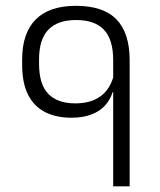

<svg xmlns="http://www.w3.org/2000/svg" viewBox="-20 -656 562 676"><path d="M436.5 -443.5Q436.5 -540 390 -587.8Q343.5 -635.5 247.5 -635.5Q153.5 -635.5 105.8 -587.5Q58 -539.5 58 -446.5V-427.5Q58 -363.5 79 -322.2Q100 -281 139 -261.2Q178 -241.5 231.5 -241.5Q272 -241.5 301.5 -252.8Q331 -264 349.5 -284.2Q368 -304.5 376.5 -331.5H381.5L380 -388.5Q367 -340.5 332.8 -316.2Q298.5 -292 245 -292Q183.5 -292 150.5 -325Q117.5 -358 117.5 -432V-446.5Q117.5 -518 150.5 -551.8Q183.5 -585.5 248 -585.5Q314 -585.5 346.2 -551Q378.5 -516.5 378.5 -444.5V0H436.5Z"/></svg>

Font: Anek Devanagari Light
Style: Regular
Weight: 300
Designer: Kailash Malviya (Devanagari) & Yesha Goshar (Latin)
Foundry: Ek Type
Version: Version 1.003